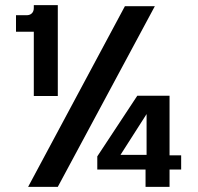

<svg xmlns="http://www.w3.org/2000/svg" viewBox="-20 -724 767 744"><path d="M89 0 464 -700H580L204 0ZM111 -352V-601H42V-665H83Q96 -665 103.5 -672.5Q111 -680 111 -693V-704H204V-352ZM544 0V-67H357V-118L512 -353H637V-122H682V-67H637V0ZM447 -124H548V-282Z"/></svg>

Font: Host Grotesk SemiBold
Style: Regular
Weight: 600
Designer: Doukan Karapınar
Foundry: Element Type
Version: Version 1.003